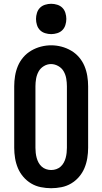

<svg xmlns="http://www.w3.org/2000/svg" viewBox="-20 -985 540 1013"><path d="M250 8Q223 8 195.5 2.5Q168 -3 144.5 -17Q121 -31 103 -52Q85 -73 74.5 -98Q64 -123 59.5 -150.5Q55 -178 55 -205V-530Q55 -557 59.5 -584.5Q64 -612 74.5 -637Q85 -662 103 -683Q121 -704 145 -718Q169 -732 196 -739Q223 -746 250 -746Q277 -746 304 -739Q331 -732 355 -718Q379 -704 397 -683Q415 -662 425.5 -637Q436 -612 440.5 -584.5Q445 -557 445 -530V-205Q445 -178 440.5 -150.5Q436 -123 425.5 -98Q415 -73 397 -52Q379 -31 355.5 -17Q332 -3 304.5 2.5Q277 8 250 8ZM250 -88Q264 -88 277 -92.5Q290 -97 300 -106Q310 -115 316.5 -127Q323 -139 326.5 -152Q330 -165 331.5 -178.5Q333 -192 333 -205V-530Q333 -550 329.5 -570.5Q326 -591 316 -608.5Q306 -626 287.5 -636.5Q269 -647 249 -647Q229 -647 211 -636Q193 -625 183.5 -607.5Q174 -590 170.5 -570Q167 -550 167 -530V-205Q167 -192 168.5 -178.5Q170 -165 173.5 -152Q177 -139 183.5 -127Q190 -115 200 -106Q210 -97 223 -92.5Q236 -88 250 -88ZM250 -805Q234 -805 218 -810Q202 -815 191 -826Q180 -837 175 -853Q170 -869 170 -885Q170 -901 175 -917Q180 -933 191 -944Q202 -955 218 -960Q234 -965 250 -965Q266 -965 282 -960Q298 -955 309 -944Q320 -933 325 -917Q330 -901 330 -885Q330 -869 325 -853Q320 -837 309 -826Q298 -815 282 -810Q266 -805 250 -805Z"/></svg>

Font: Iosevka Gothic
Style: Bold
Weight: 700
Monospace: yes
Designer: Belleve Invis
Foundry: Belleve Invis
Version: Version 15.5.1; ttfautohint (v1.8.4)